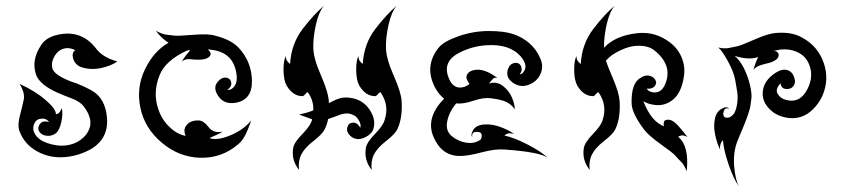

<svg xmlns="http://www.w3.org/2000/svg" viewBox="-20 -550 3040 687"><path d="M110 -280Q90 -334 128 -390Q146 -417 188 -426Q272 -444 324 -376Q348 -344 400 -330Q375 -313 339 -306Q303 -299 270 -310Q243 -321 240 -350Q239 -356 242.5 -363Q246 -370 250 -370Q222 -385 196 -371Q181 -362 172 -343Q163 -324 167 -307Q172 -283 230 -260Q234 -258 253 -252Q279 -242 303 -229Q358 -201 363 -126Q368 -51 301 -14Q267 4 230 10Q164 21 110 -10Q67 -35 50 -80Q42 -101 51 -135.5Q60 -170 65 -193.5Q70 -217 50 -250Q108 -223 144 -191.5Q180 -160 180 -142Q192 -140 201 -163Q206 -145 199.5 -114Q193 -83 179.5 -73Q166 -63 150.5 -64Q135 -65 127 -72Q111 -86 121 -103.5Q131 -121 156 -113Q146 -127 128 -125.5Q110 -124 103 -108.5Q96 -93 101 -79Q112 -51 148 -38.5Q184 -26 215 -29.5Q246 -33 269 -50Q292 -67 300 -90Q313 -126 279 -170Q266 -187 235 -198.5Q204 -210 182 -220Q124 -247 110 -280Z M538 -440Q559 -428 575 -426Q591 -424 604 -422.5Q617 -421 673 -425.5Q729 -430 751 -422Q808 -408 836 -377Q881 -327 881.5 -259.5Q882 -192 822 -182Q782 -176 761.5 -205.5Q741 -235 758 -256Q775 -277 794 -271Q802 -268 805 -262Q814 -243 793 -228Q813 -227 824 -251Q830 -266 825 -292Q811 -369 723 -373Q728 -370 731.5 -364Q735 -358 733 -353Q723 -331 663 -338Q644 -341 631 -330Q641 -349 661 -370Q657 -370 651 -370Q572 -334 551 -281Q530 -228 541 -179Q552 -130 583 -99Q614 -68 645 -64Q640 -71 640 -82Q640 -93 646 -100Q659 -120 692 -119Q709 -118 726.5 -95Q744 -72 776 -79Q769 -73 749.5 -65Q730 -57 730 -56Q755 -46 802.5 -65Q850 -84 879 -119Q877 -114 873.5 -104Q870 -94 868.5 -91Q867 -88 864 -80.5Q861 -73 859.5 -70.5Q858 -68 855 -62Q852 -56 850 -53.5Q848 -51 844 -45.5Q840 -40 830 -32Q773 16 697.5 14.5Q622 13 560 -38.5Q498 -90 482.5 -163.5Q467 -237 499 -302.5Q531 -368 583 -397Q554 -416 538 -440Z M1400 -530Q1381 -509 1370.5 -462.5Q1360 -416 1361 -378Q1362 -340 1388.5 -280Q1415 -220 1417 -189Q1421 -127 1401 -86Q1392 -69 1361 -45Q1330 -21 1318 3Q1306 27 1310 58Q1282 23 1289 -20Q1292 -40 1321.5 -70.5Q1351 -101 1356 -120Q1374 -173 1342 -219Q1340 -222 1333.5 -214.5Q1327 -207 1324 -206Q1289 -205 1266 -243Q1255 -262 1254.5 -298Q1254 -334 1263 -350Q1261 -334 1278 -321Q1282 -393 1323 -446.5Q1364 -500 1400 -530ZM1140 -530Q1121 -509 1110.5 -462.5Q1100 -416 1101 -378Q1102 -340 1129 -279Q1156 -218 1157 -181Q1181 -194 1196.5 -198.5Q1212 -203 1233 -200Q1279 -194 1303.5 -156Q1328 -118 1314 -83Q1306 -69 1289 -60Q1272 -51 1258 -52.5Q1244 -54 1233.5 -64Q1223 -74 1222 -83.5Q1221 -93 1225.5 -101Q1230 -109 1237 -110Q1256 -116 1269 -93Q1273 -103 1265 -117.5Q1257 -132 1247 -137Q1237 -142 1229.5 -143.5Q1222 -145 1213 -143.5Q1204 -142 1198 -140Q1192 -138 1178 -132.5Q1164 -127 1154 -124Q1150 -103 1141 -86Q1132 -69 1101 -45Q1070 -21 1058 3Q1046 27 1050 58Q1022 23 1029 -20Q1032 -40 1062 -70.5Q1092 -101 1097 -123Q1088 -126 1072.5 -132Q1057 -138 1050 -140Q1078 -146 1101 -155Q1103 -189 1082 -219Q1080 -222 1073.5 -214.5Q1067 -207 1064 -206Q1029 -205 1006 -243Q995 -262 994.5 -298Q994 -334 1003 -350Q1001 -334 1018 -321Q1022 -393 1063 -446.5Q1104 -500 1140 -530Z M1550 -380Q1568 -402 1621 -420.5Q1674 -439 1729 -439Q1784 -439 1816.5 -428Q1849 -417 1874 -395.5Q1899 -374 1913.5 -340.5Q1928 -307 1909 -276Q1899 -260 1880.5 -250.5Q1862 -241 1845.5 -242.5Q1829 -244 1814.5 -254.5Q1800 -265 1796.5 -277.5Q1793 -290 1797.5 -302.5Q1802 -315 1809.5 -320Q1817 -325 1826 -325Q1835 -325 1840.5 -319Q1846 -313 1846.5 -302.5Q1847 -292 1839 -284Q1847 -284 1853 -292Q1871 -315 1844 -347Q1804 -394 1720 -388Q1672 -385 1629 -364Q1560 -332 1586 -270Q1602 -230 1637 -238Q1652 -242 1660 -250Q1656 -254 1651.5 -263.5Q1647 -273 1650 -280Q1657 -299 1687.5 -300.5Q1718 -302 1760 -271Q1750 -274 1744 -268Q1738 -262 1734.5 -257Q1731 -252 1730 -251Q1757 -260 1779.5 -242.5Q1802 -225 1812 -200.5Q1822 -176 1822 -159Q1805 -184 1772 -192Q1762 -195 1736.5 -198.5Q1711 -202 1674 -189.5Q1637 -177 1612 -180Q1586 -148 1580 -114.5Q1574 -81 1597 -62.5Q1620 -44 1647.5 -39.5Q1675 -35 1696 -48Q1702 -51 1703 -59Q1707 -77 1689 -78Q1666 -80 1670 -60Q1663 -67 1673 -84.5Q1683 -102 1711.5 -104.5Q1740 -107 1771 -95.5Q1802 -84 1820 -70Q1798 -78 1785 -65Q1819 -58 1868.5 -32.5Q1918 -7 1940 15Q1914 -6 1785 -15Q1753 -18 1702 -4.5Q1651 9 1623 8Q1560 7 1531 -60.5Q1502 -128 1569 -197Q1549 -213 1536 -238Q1497 -314 1550 -380Z M2180 -530Q2162 -510 2151.5 -466Q2141 -422 2141 -379Q2181 -422 2258 -431Q2309 -437 2351.5 -414.5Q2394 -392 2413 -357Q2432 -322 2428 -283Q2420 -219 2387.5 -193Q2355 -167 2314 -176Q2296 -179 2282 -188Q2310 -115 2356 -98Q2354 -103 2355 -110.5Q2356 -118 2361 -120Q2375 -125 2388.5 -116Q2402 -107 2419.5 -85Q2437 -63 2440 -60Q2424 -68 2415.5 -64.5Q2407 -61 2406 -61Q2447 -28 2437 63Q2429 41 2417.5 29.5Q2406 18 2397 7.5Q2388 -3 2345 -33.5Q2302 -64 2285 -86Q2241 -144 2240 -180Q2238 -254 2273 -272Q2294 -286 2314 -275Q2321 -271 2325 -263.5Q2329 -256 2327 -250Q2320 -230 2294 -233Q2299 -224 2312 -220.5Q2325 -217 2338 -222.5Q2351 -228 2360 -248.5Q2369 -269 2368.5 -290.5Q2368 -312 2355.5 -332.5Q2343 -353 2320.5 -370.5Q2298 -388 2258 -386Q2218 -384 2170 -353Q2160 -346 2148 -333Q2152 -319 2173.5 -268.5Q2195 -218 2197 -189Q2201 -127 2181 -86Q2172 -69 2141 -45Q2110 -21 2098 3Q2086 27 2090 58Q2062 23 2069 -20Q2072 -40 2101.5 -70.5Q2131 -101 2136 -120Q2154 -173 2122 -219Q2120 -222 2113.5 -214.5Q2107 -207 2104 -206Q2069 -205 2046 -243Q2035 -262 2034.5 -298Q2034 -334 2043 -350Q2041 -334 2058 -321Q2062 -393 2103 -446.5Q2144 -500 2180 -530Z M2756 -432Q2814 -437 2851 -415Q2906 -385 2927 -326Q2948 -267 2923 -208Q2911 -181 2889.5 -159.5Q2868 -138 2843 -131Q2818 -124 2791.5 -129.5Q2765 -135 2747 -148Q2708 -178 2709 -216.5Q2710 -255 2744.5 -282Q2779 -309 2803 -297Q2815 -291 2820.5 -276.5Q2826 -262 2824 -253Q2818 -232 2796.5 -231.5Q2775 -231 2773 -252Q2753 -231 2762.5 -214.5Q2772 -198 2791 -193Q2843 -178 2870 -233Q2889 -272 2879 -308Q2869 -344 2840 -360Q2800 -382 2750 -368Q2768 -365 2766 -350Q2765 -341 2752.5 -333.5Q2740 -326 2724 -323Q2683 -314 2676 -299Q2680 -319 2693 -346Q2660 -334 2609 -350Q2645 -318 2663 -248Q2671 -215 2668.5 -196.5Q2666 -178 2665 -171Q2664 -164 2660 -151Q2656 -138 2654 -132.5Q2652 -127 2646 -111.5Q2640 -96 2637.5 -90.5Q2635 -85 2627 -66Q2619 -47 2617 -41Q2603 -2 2607 45.5Q2611 93 2624 117Q2605 91 2587 38.5Q2569 -14 2567 -48Q2562 -45 2558.5 -35Q2555 -25 2557 -14Q2546 -35 2539 -67Q2532 -99 2538.5 -127Q2545 -155 2569 -164Q2582 -170 2589 -161Q2578 -165 2573.5 -159Q2569 -153 2568 -145Q2567 -127 2584 -129Q2592 -129 2602 -138.5Q2612 -148 2616.5 -172.5Q2621 -197 2618.5 -216Q2616 -235 2610.5 -264.5Q2605 -294 2584 -332Q2563 -370 2550 -380Q2573 -375 2589 -378.5Q2605 -382 2618 -384.5Q2631 -387 2679.5 -408.5Q2728 -430 2756 -432Z"/></svg>

Font: SOV_mook
Style: Book
Weight: 400
Version: Version 1.00